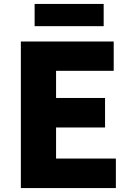

<svg xmlns="http://www.w3.org/2000/svg" viewBox="-20 -956 670 976"><path d="M86 0H569V-150H265V-308H514V-458H265V-596H558V-745H86ZM156 -823H507V-936H156Z"/></svg>

Font: Noto Sans TC Black
Style: Regular
Weight: 900
Designer: Ryoko NISHIZUKA 西塚涼子 (kana, bopomofo & ideographs); Paul D. Hunt (Latin, Greek & Cyrillic); Sandoll Communications 산돌커뮤니
Foundry: Adobe
Version: Version 2.004;hotconv 1.0.118;makeotfexe 2.5.65603